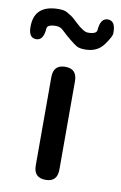

<svg xmlns="http://www.w3.org/2000/svg" viewBox="-144 -868 578 920"><g transform="rotate(10 145.0 -408.5)"><path d="M145 0Q87 0 87 -60V-490Q87 -550 145 -550Q202 -550 202 -490V-60Q202 0 145 0ZM223 -648Q194 -648 180.5 -656.5Q167 -665 146 -682Q125 -699 102 -721Q88 -735 67 -735Q24 -735 23 -714Q19 -654 -19 -656Q-56 -658 -53 -718Q-49 -817 66 -817Q94 -817 107.5 -808.5Q121 -800 129 -795.5Q137 -791 163 -766Q201 -730 222 -730Q265 -730 266 -751Q270 -810 308 -809Q345 -807 343 -747Q343 -732 312.5 -690Q282 -648 223 -648Z"/></g></svg>

Font: Resource Han Rounded TW Medium
Style: Regular
Weight: 500
Designer: Cyano Hao (round all glyphs); Ryoko NISHIZUKA 西塚涼子 (kana, bopomofo & ideographs); Paul D. Hunt (Latin, Greek & Cyrillic)
Foundry: Cyano Hao
Version: 0.990